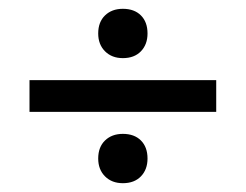

<svg xmlns="http://www.w3.org/2000/svg" viewBox="-20 -529 558 436"><path d="M259 -397Q234 -397 218.5 -412.5Q203 -428 203 -453Q203 -479 218.5 -494Q234 -509 259 -509Q285 -509 300 -494Q315 -479 315 -453Q315 -428 300 -412.5Q285 -397 259 -397ZM47 -275V-347H471V-275ZM259 -113Q234 -113 218.5 -128.5Q203 -144 203 -169Q203 -195 218.5 -210Q234 -225 259 -225Q285 -225 300 -210Q315 -195 315 -169Q315 -144 300 -128.5Q285 -113 259 -113Z"/></svg>

Font: Imprima
Style: Regular
Weight: 400
Designer: Eduardo Tunni
Foundry: Eduardo Tunni
Version: Version 1.002; ttfautohint (v1.8.4.7-5d5b);gftools[0.9.23]